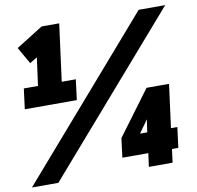

<svg xmlns="http://www.w3.org/2000/svg" viewBox="-89 -870 982 957"><g transform="rotate(-10 402.0 -391.0)"><path d="M292 -390.1H28.8L42 -493.2H113.8L132.8 -634.8L95.2 -611.8L46.9 -696.8L183.1 -782.2H272L233.9 -493.2H305.2ZM129.9 0H-3.9L673.8 -779.8H808.1ZM708 0H587.9L597.2 -67.9H465.8L478 -165L645 -390.1H758.8L730 -170.9H762.2L749 -67.9H716.8ZM619.1 -234.9 573.2 -170.9H609.9Z"/></g></svg>

Font: Cooper Hewitt
Style: Bold Italic
Weight: 712
Designer: Village Type and Design LLC
Foundry: Cooper Hewitt Smithsonian Design Museum
Version: 1.000